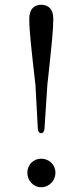

<svg xmlns="http://www.w3.org/2000/svg" viewBox="-20 -770 347 807"><path d="M129 -413 139 -229C140 -217 145 -210 153 -210C161 -210 166 -217 167 -229L179 -413C181 -435 184 -457 186 -477C197 -581 204 -646 204 -691C204 -731 184 -750 153 -750C123 -750 103 -731 103 -691C103 -638 113 -554 129 -413ZM95 -44C95 -10 121 17 153 17C186 17 213 -10 213 -44C213 -78 186 -103 153 -103C121 -103 95 -78 95 -44Z"/></svg>

Font: 寒蝉锦书宋
Style: Regular
Weight: 400
Designer: 寒蝉锦书宋{Warren} 思源宋体{Ryoko NISHIZUKA 西塚涼子 (kana & ideographs); Frank Grießhammer (Latin, Greek & Cyrillic); Wenlong ZHANG 
Foundry: Adobe & ChillType
Version: Version 2.000;Glyphs 3.1.1 (3135)